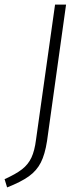

<svg xmlns="http://www.w3.org/2000/svg" viewBox="-53 -704 358 837"><path d="M152 -89Q143 -31 125 4.5Q107 40 73 64.5Q39 89 -22 113L-33 77Q16 55 43 34Q70 13 84 -17Q98 -47 104 -95L187 -684H235Z"/></svg>

Font: Fira Sans ExtraLight
Style: Italic
Weight: 275
Italic angle: -8°
Designer: Carrois Corporate & Edenspiekermann AG
Foundry: Carrois Corporate GbR & Edenspiekermann AG
Version: Version 4.203